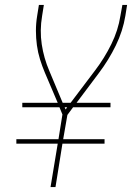

<svg xmlns="http://www.w3.org/2000/svg" viewBox="-20 -755 540 775"><path d="M184 0 213 -175H46V-193H216L232 -293L220 -322H70V-340H213L161 -462Q150 -488 141.5 -515.5Q133 -543 129 -572Q125 -601 125 -631Q125 -661 130 -691L137 -735H157L150 -691Q140 -632 148.5 -576Q157 -520 179 -469L233 -340H265L364 -471Q402 -521 429.5 -577Q457 -633 466 -691L474 -735H493L486 -691Q476 -630 447.5 -571.5Q419 -513 379 -460L289 -340H426V-322H275L252 -291L235 -193H402V-175H232L204 0ZM245 -313 251 -322H241Z"/></svg>

Font: Iosevka Curly Thin Oblique
Style: Regular
Weight: 100
Italic angle: -9°
Monospace: yes
Designer: Belleve Invis
Foundry: Belleve Invis
Version: Version 11.1.0; ttfautohint (v1.8.3)